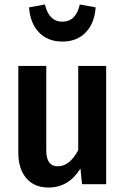

<svg xmlns="http://www.w3.org/2000/svg" viewBox="-20 -824 561 859"><path d="M110 -791 181 -804Q199 -727 259 -727Q320 -727 337 -804L408 -791Q403 -720 363.5 -679Q324 -638 259 -638Q194 -638 154.5 -679Q115 -720 110 -791ZM455 -529V0H347L340 -70Q287 15 197 15Q133 15 97.5 -27Q62 -69 62 -140V-529H187V-151Q187 -80 239 -80Q291 -80 330 -152V-529Z"/></svg>

Font: Fira Sans Condensed Medium
Style: Regular
Weight: 500
Width: 3
Designer: Carrois Corporate & Edenspiekermann AG
Foundry: Carrois Corporate GbR & Edenspiekermann AG
Version: Version 4.203;PS 004.203;hotconv 1.0.88;makeotf.lib2.5.64775